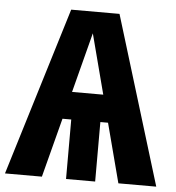

<svg xmlns="http://www.w3.org/2000/svg" viewBox="-62 -759 742 808"><g transform="rotate(5 308.5 -355.0)"><path d="M-11.3 0 206.2 -710.8H410.3L627.7 0H467.7L402.1 -250.3H369.7V1H246.7V-250.3H209.7L144.6 0ZM305.6 -619.5 240 -366.2H371.8Z"/></g></svg>

Font: FiraCode Nerd Font Mono
Style: Bold
Weight: 700
Monospace: yes
Designer: Carrois Corporate, Edenspiekermann AG, Nikita Prokopov
Foundry: Carrois Corporate, Edenspiekermann AG, Nikita Prokopov
Version: Version 6.002;Nerd Fonts 3.3.0